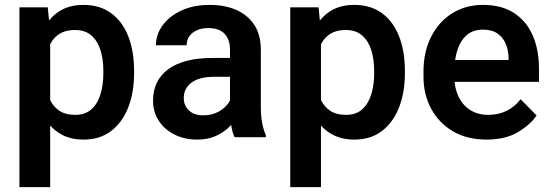

<svg xmlns="http://www.w3.org/2000/svg" viewBox="-20 -558 2242 781"><path d="M320.3 9.8Q270.5 9.8 233.9 -9Q197.3 -27.8 172.1 -62Q147 -96.2 131.8 -142.3Q116.7 -188.5 109.9 -243.2V-277.3Q118.7 -354.5 143.1 -413.1Q167.5 -471.7 210.7 -504.9Q253.9 -538.1 319.3 -538.1Q386.2 -538.1 432.1 -504.4Q478 -470.7 501.7 -410.4Q525.4 -350.1 525.4 -269.5V-259.3Q525.4 -182.1 501.7 -121.3Q478 -60.5 432.4 -25.4Q386.7 9.8 320.3 9.8ZM59.1 203.1V-528.3H174.3L184.1 -426.8V203.1ZM286.1 -90.8Q327.1 -90.8 352.3 -113.8Q377.4 -136.7 388.9 -175Q400.4 -213.4 400.4 -259.3V-269.5Q400.4 -316.4 388.7 -354Q377 -391.6 351.6 -413.8Q326.2 -436 285.2 -436Q254.9 -436 233.4 -426.3Q211.9 -416.5 197.5 -398.7Q183.1 -380.9 175 -356.2Q167 -331.5 164.1 -301.8V-218.8Q169.4 -183.1 182.6 -154.1Q195.8 -125 220.9 -107.9Q246.1 -90.8 286.1 -90.8Z M915.5 -356.4Q915.5 -396.5 893.8 -420.2Q872.1 -443.8 827.1 -443.8Q800.3 -443.8 780.5 -434.8Q760.7 -425.8 750 -410.2Q739.3 -394.5 739.3 -374H614.3Q614.3 -417.5 641.4 -454.8Q668.5 -492.2 717.8 -515.1Q767.1 -538.1 834 -538.1Q894 -538.1 940.7 -517.8Q987.3 -497.6 1014.2 -457Q1041 -416.5 1041 -355.5V-124Q1041 -85.4 1046.4 -57.4Q1051.8 -29.3 1061.5 -8.3V0H934.1Q924.8 -19.5 920.2 -50.3Q915.5 -81.1 915.5 -110.8ZM933.6 -245.6H852.5Q790 -245.6 758.8 -221.9Q727.5 -198.2 727.5 -159.2Q727.5 -128.9 748.3 -108.9Q769 -88.9 806.6 -88.9Q841.8 -88.9 867.7 -103Q893.6 -117.2 908.2 -137.5Q922.9 -157.7 923.3 -175.8L961.9 -120.1Q955.6 -100.6 941.9 -78.1Q928.2 -55.7 906 -35.6Q883.8 -15.6 853 -2.9Q822.3 9.8 781.7 9.8Q730.5 9.8 689.7 -10.7Q648.9 -31.2 625.7 -67.1Q602.5 -103 602.5 -147.9Q602.5 -231.9 665.3 -277.1Q728 -322.3 844.7 -322.3H933.6Z M1421.9 9.8Q1372.1 9.8 1335.4 -9Q1298.8 -27.8 1273.7 -62Q1248.5 -96.2 1233.4 -142.3Q1218.3 -188.5 1211.4 -243.2V-277.3Q1220.2 -354.5 1244.6 -413.1Q1269 -471.7 1312.3 -504.9Q1355.5 -538.1 1420.9 -538.1Q1487.8 -538.1 1533.7 -504.4Q1579.6 -470.7 1603.3 -410.4Q1627 -350.1 1627 -269.5V-259.3Q1627 -182.1 1603.3 -121.3Q1579.6 -60.5 1533.9 -25.4Q1488.3 9.8 1421.9 9.8ZM1160.6 203.1V-528.3H1275.9L1285.6 -426.8V203.1ZM1387.7 -90.8Q1428.7 -90.8 1453.9 -113.8Q1479 -136.7 1490.5 -175Q1502 -213.4 1502 -259.3V-269.5Q1502 -316.4 1490.2 -354Q1478.5 -391.6 1453.1 -413.8Q1427.7 -436 1386.7 -436Q1356.4 -436 1335 -426.3Q1313.5 -416.5 1299.1 -398.7Q1284.7 -380.9 1276.6 -356.2Q1268.6 -331.5 1265.6 -301.8V-218.8Q1271 -183.1 1284.2 -154.1Q1297.4 -125 1322.5 -107.9Q1347.7 -90.8 1387.7 -90.8Z M1959 9.8Q1879.4 9.8 1822 -24.2Q1764.6 -58.1 1733.6 -116.2Q1702.6 -174.3 1702.6 -245.6V-265.6Q1702.6 -347.7 1733.9 -408.9Q1765.1 -470.2 1819.8 -504.2Q1874.5 -538.1 1944.3 -538.1Q2020.5 -538.1 2071 -505.1Q2121.6 -472.2 2147 -413.8Q2172.4 -355.5 2172.4 -278.8V-225.1H1761.7V-314H2048.8V-323.7Q2047.9 -354 2037.1 -379.9Q2026.4 -405.8 2003.7 -421.6Q1981 -437.5 1943.8 -437.5Q1905.3 -437.5 1879.6 -416Q1854 -394.5 1841.1 -356Q1828.1 -317.4 1828.1 -265.6V-245.6Q1828.1 -201.7 1844.5 -166.5Q1860.8 -131.3 1891.8 -111.1Q1922.9 -90.8 1966.3 -90.8Q2007.8 -90.8 2040.8 -107.2Q2073.7 -123.5 2097.7 -154.3L2162.6 -88.4Q2137.7 -51.3 2087.2 -20.8Q2036.6 9.8 1959 9.8Z"/></svg>

Font: Heebo SemiBold
Style: Regular
Weight: 600
Designer: Oded Ezer
Foundry: Ezer Type House
Version: Version 3.100